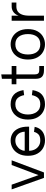

<svg xmlns="http://www.w3.org/2000/svg" viewBox="1108 -1808 717 2972"><g transform="rotate(-90 1466.0 -322.5)"><path d="M397 -500H470L282 0H209ZM20 -500H93L271 0H198Z M540 -248Q540 -334 573 -394.5Q606 -455 660 -485.5Q714 -516 776 -516Q837 -516 886 -486Q935 -456 963 -395.5Q991 -335 991 -248V-230H618Q618 -184 637 -144.5Q656 -105 692 -81Q728 -57 776 -57Q842 -57 871 -85Q900 -113 910 -154L988 -144Q978 -94 950.5 -58Q923 -22 879 -3Q835 16 776 16Q714 16 660 -13.5Q606 -43 573 -102.5Q540 -162 540 -248ZM776 -443Q729 -443 693 -420Q657 -397 637.5 -363.5Q618 -330 618 -298H913Q913 -331 898.5 -364.5Q884 -398 853.5 -420.5Q823 -443 776 -443Z M1101 -248Q1101 -334 1134 -394.5Q1167 -455 1221 -485.5Q1275 -516 1337 -516Q1429 -516 1484.5 -468Q1540 -420 1557 -317L1479 -307Q1466 -372 1433 -407.5Q1400 -443 1337 -443Q1259 -443 1219 -386.5Q1179 -330 1179 -248Q1179 -167 1219 -112Q1259 -57 1337 -57Q1401 -57 1433.5 -90Q1466 -123 1479 -187L1557 -177Q1540 -76 1485 -30Q1430 16 1337 16Q1275 16 1221 -13.5Q1167 -43 1134 -102.5Q1101 -162 1101 -248Z M1732 -124V-651L1800 -661V-145Q1800 -115 1808 -99.5Q1816 -84 1831 -78.5Q1846 -73 1873 -73H1930V0H1861Q1796 0 1764 -30Q1732 -60 1732 -124ZM1647 -500H1930V-427H1647Z M2030 -248Q2030 -334 2063 -394.5Q2096 -455 2150 -485.5Q2204 -516 2266 -516Q2328 -516 2381.5 -485.5Q2435 -455 2468 -394.5Q2501 -334 2501 -248Q2501 -162 2468.5 -102.5Q2436 -43 2382 -13.5Q2328 16 2266 16Q2204 16 2150 -13.5Q2096 -43 2063 -102.5Q2030 -162 2030 -248ZM2424 -248Q2424 -335 2384.5 -389Q2345 -443 2266 -443Q2187 -443 2147.5 -389Q2108 -335 2108 -248Q2108 -161 2147.5 -109Q2187 -57 2266 -57Q2345 -57 2384.5 -109Q2424 -161 2424 -248Z M2631 -500H2709V-335H2701Q2701 -384 2721.5 -421.5Q2742 -459 2776 -479.5Q2810 -500 2850 -500H2912V-427H2850Q2807 -427 2775.5 -406.5Q2744 -386 2726.5 -341.5Q2709 -297 2709 -228V0H2631Z"/></g></svg>

Font: Uncut Sans VF
Style: Regular
Weight: 400
Designer: Kasper Nordkvist
Foundry: Uncut Type
Version: Version 1.100;FEAKit 1.0